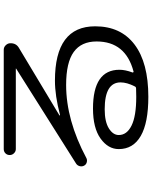

<svg xmlns="http://www.w3.org/2000/svg" viewBox="88 -868 823 1040"><g transform="rotate(-90 500.0 -348.5)"><path d="M551.8 -31.2Q573.2 -73.2 573.2 -107.4Q573.2 -193.4 427.7 -193.4Q360.4 -193.4 324.2 -170.9Q288.1 -148.4 288.1 -117.2Q288.1 -73.2 339.4 -47.9Q390.6 -22.5 495.1 -22.5Q526.4 -22.5 540 -23.4Q548.8 -23.4 551.8 -31.2ZM164.1 -293Q153.3 -287.1 140.6 -290.5Q127.9 -293.9 122.1 -305.2Q116.2 -316.4 119.6 -329.1Q123 -341.8 133.8 -348.6L647.5 -672.9Q648.4 -672.9 648.4 -673.8L647.5 -674.8H211.9Q199.2 -674.8 189.5 -684.6Q179.7 -694.3 179.7 -708Q179.7 -721.7 189 -731Q198.2 -740.2 211.9 -740.2H750Q763.7 -740.2 773.9 -730Q784.2 -719.7 785.2 -707Q787.1 -672.9 758.8 -657.2L394.5 -438.5V-435.5H397.5Q501 -462.9 583 -462.9Q877 -462.9 877 -245.1Q877 -106.4 778.3 -31.7Q679.7 43 495.1 43Q354.5 43 283.2 2Q211.9 -39.1 211.9 -117.2Q211.9 -174.8 269 -215.8Q326.2 -256.8 431.6 -256.8Q641.6 -256.8 641.6 -113.3Q641.6 -82 627 -43Q626 -41 627.9 -38.6Q629.9 -36.1 631.8 -37.1Q794.9 -80.1 794.9 -237.3Q794.9 -320.3 737.8 -361.3Q680.7 -402.3 559.6 -402.3Q369.1 -402.3 164.1 -293Z"/></g></svg>

Font: Rounded Mgen+ 1m regular
Style: Regular
Weight: 400
Designer: [Source Han Sans]
Ryoko NISHIZUKA  (kana & ideographs); Paul D. Hunt (Latin, Greek & Cyrillic); Wenlong ZHANG  (bopomofo
Version: Version 1.059.20150602